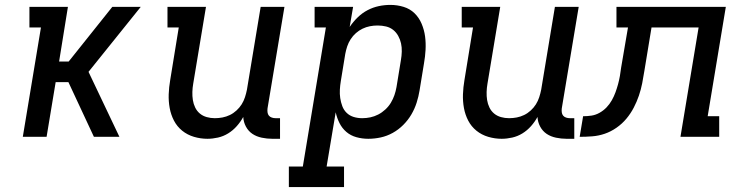

<svg xmlns="http://www.w3.org/2000/svg" viewBox="-20 -558 3040 783"><path d="M73 0 147 -446H100V-530H257L221 -307H260L438 -530H554L341 -265L467 0H363L259 -223H207L170 0Z M826 8Q798 8 771 0Q744 -8 723 -25Q702 -42 689.5 -66Q677 -90 672 -117.5Q667 -145 668 -173.5Q669 -202 674 -231L709 -446H663V-530H820L768 -217Q765 -200 764.5 -183Q764 -166 766.5 -150Q769 -134 776 -119.5Q783 -105 795 -95Q807 -85 823 -80.5Q839 -76 856 -76Q872 -76 887.5 -79Q903 -82 917.5 -89Q932 -96 944.5 -107.5Q957 -119 965.5 -132.5Q974 -146 979 -161.5Q984 -177 987 -192L1043 -530H1140L1071 -116Q1070 -108 1071 -100Q1072 -92 1076.5 -86.5Q1081 -81 1088.5 -78.5Q1096 -76 1104 -76H1122V8H1090Q1069 8 1047.5 3.5Q1026 -1 1009.5 -12Q993 -23 983 -41.5Q973 -60 972 -81Q961 -61 945.5 -43.5Q930 -26 910.5 -14Q891 -2 869 3Q847 8 826 8Z M1158 205V121H1215L1309 -446H1263V-530H1420L1406 -448Q1420 -469 1438.5 -487Q1457 -505 1479 -516.5Q1501 -528 1524.5 -533Q1548 -538 1572 -538Q1600 -538 1626 -530Q1652 -522 1670.5 -504Q1689 -486 1699.5 -461Q1710 -436 1713.5 -409.5Q1717 -383 1715.5 -355Q1714 -327 1709 -299L1691 -189Q1687 -164 1679 -139Q1671 -114 1657.5 -91Q1644 -68 1624.5 -48.5Q1605 -29 1581.5 -16Q1558 -3 1532.5 2.5Q1507 8 1482 8Q1457 8 1433.5 1.5Q1410 -5 1392.5 -20Q1375 -35 1364.5 -56Q1354 -77 1349 -100L1312 121H1383V205ZM1457 -76Q1474 -76 1490.5 -79.5Q1507 -83 1522.5 -91Q1538 -99 1551.5 -111.5Q1565 -124 1574 -139Q1583 -154 1588.5 -170Q1594 -186 1597 -203L1615 -313Q1618 -330 1618.5 -347.5Q1619 -365 1615.5 -381Q1612 -397 1604 -411.5Q1596 -426 1583.5 -436Q1571 -446 1554.5 -450Q1538 -454 1520 -454Q1504 -454 1488.5 -451Q1473 -448 1458.5 -441Q1444 -434 1431.5 -423Q1419 -412 1410 -398Q1401 -384 1396 -369Q1391 -354 1388 -338L1370 -228Q1367 -210 1366 -192.5Q1365 -175 1367.5 -158Q1370 -141 1376 -125Q1382 -109 1394 -97.5Q1406 -86 1422.5 -81Q1439 -76 1457 -76Z M2026 8Q1998 8 1971 0Q1944 -8 1923 -25Q1902 -42 1889.5 -66Q1877 -90 1872 -117.5Q1867 -145 1868 -173.5Q1869 -202 1874 -231L1909 -446H1863V-530H2020L1968 -217Q1965 -200 1964.5 -183Q1964 -166 1966.5 -150Q1969 -134 1976 -119.5Q1983 -105 1995 -95Q2007 -85 2023 -80.5Q2039 -76 2056 -76Q2072 -76 2087.5 -79Q2103 -82 2117.5 -89Q2132 -96 2144.5 -107.5Q2157 -119 2165.5 -132.5Q2174 -146 2179 -161.5Q2184 -177 2187 -192L2243 -530H2340L2271 -116Q2270 -108 2271 -100Q2272 -92 2276.5 -86.5Q2281 -81 2288.5 -78.5Q2296 -76 2304 -76H2322V8H2290Q2269 8 2247.5 3.5Q2226 -1 2209.5 -12Q2193 -23 2183 -41.5Q2173 -60 2172 -81Q2161 -61 2145.5 -43.5Q2130 -26 2110.5 -14Q2091 -2 2069 3Q2047 8 2026 8Z M2344 0 2358 -84Q2375 -84 2392 -86.5Q2409 -89 2425 -98Q2441 -107 2453.5 -120Q2466 -133 2475 -149Q2484 -165 2490 -181.5Q2496 -198 2500.5 -214.5Q2505 -231 2508 -248Q2511 -265 2513 -282L2541 -446H2494V-530H2940L2866 -84H2913V0H2755L2829 -446H2637L2608 -270Q2604 -244 2599 -218.5Q2594 -193 2585.5 -168Q2577 -143 2564.5 -119Q2552 -95 2534.5 -74Q2517 -53 2494 -37Q2471 -21 2446 -12.5Q2421 -4 2395 -2Q2369 0 2344 0Z"/></svg>

Font: Iosevka Curly Slab MdEx
Style: Italic
Weight: 500
Width: 7
Italic angle: -9°
Monospace: yes
Designer: Belleve Invis
Foundry: Belleve Invis
Version: Version 11.0.0; ttfautohint (v1.8.3)